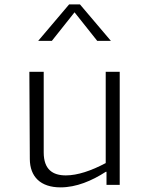

<svg xmlns="http://www.w3.org/2000/svg" viewBox="-20 -818 660 850"><path d="M110 -500 112 -114C112.5 -36 159 11.5 248 11.5C318 11.5 386.5 -17.5 448.5 -57.5H451.5V0.5H510V-500H448V-96C384 -62 323 -41.5 271.5 -41.5C214 -41.5 173.5 -67 173.5 -143.5V-500ZM149 -637H209.5L310 -763.5L410.5 -637H471L334 -798.5H286Z"/></svg>

Font: Monaspace Argon ExtraLight
Style: Regular
Weight: 200
Designer: Riley Cran & the Lettermatic Team
Foundry: Lettermatic
Version: Version 1.000 (Monaspace Argon)